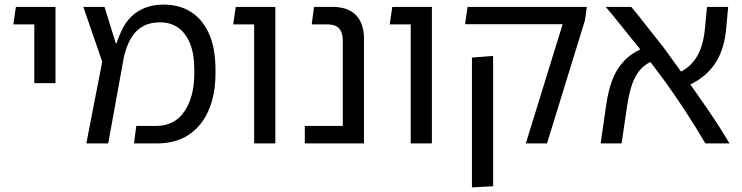

<svg xmlns="http://www.w3.org/2000/svg" viewBox="-20 -623 3225 834"><path d="M129 -262V-593H221V-262ZM38 -517 49 -593H181V-517Z M355 0 424 -355 342 -593H434L483 -435H486Q497 -468 512 -498Q527 -528 551 -551.5Q575 -575 610 -589Q645 -603 692 -603Q759 -603 809 -571.5Q859 -540 887.5 -477.5Q916 -415 916 -319V-305Q916 -213 886.5 -144.5Q857 -76 800.5 -38Q744 0 662 0H562L572 -76H658Q738 -76 781 -139Q824 -202 824 -305V-319Q824 -391 804.5 -436.5Q785 -482 752 -504Q719 -526 676 -526Q634 -526 605 -511Q576 -496 558 -470.5Q540 -445 529.5 -414.5Q519 -384 514 -352L450 0Z M1084 0V-593H1176V0ZM993 -517 1004 -593H1144V-517Z M1469 0V-445Q1469 -470 1461.5 -486.5Q1454 -503 1439 -510Q1424 -517 1402 -517H1334L1344 -593H1425Q1491 -593 1526 -557.5Q1561 -522 1561 -454V0ZM1304 0V-76H1513V0Z M1764 0V-593H1856V0ZM1673 -517 1684 -593H1824V-517Z M2264 0 2424 -518H2000L2011 -593H2529L2521 -535L2356 0ZM2030 191V-373L2122 -380V186Z M3044 0Q3000 -75 2954 -145Q2908 -215 2862.5 -277.5Q2817 -340 2773 -394Q2748 -425 2724 -454.5Q2700 -484 2679.5 -510Q2659 -536 2641.5 -557Q2624 -578 2611 -593H2722Q2741 -571 2762 -544Q2783 -517 2808 -485.5Q2833 -454 2863 -416Q2906 -357 2955 -289Q3004 -221 3054 -148Q3104 -75 3149 0ZM2589 0 2613 -166Q2621 -224 2638.5 -272.5Q2656 -321 2690 -357.5Q2724 -394 2781 -417L2811 -357Q2775 -340 2754 -311.5Q2733 -283 2722 -245.5Q2711 -208 2704 -163L2680 0ZM2957 -246 2927 -306Q2965 -324 2989 -352Q3013 -380 3025.5 -417Q3038 -454 3042 -499L3051 -593H3143L3134 -496Q3129 -438 3109 -390Q3089 -342 3051.5 -306Q3014 -270 2957 -246Z"/></svg>

Font: Noto Sans Hebrew Thin
Style: Regular
Weight: 400
Version: Version 3.001